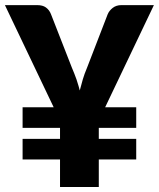

<svg xmlns="http://www.w3.org/2000/svg" viewBox="-28 -749 637 769"><path d="M588.4 -728.5 393.1 -319.3H517.6V-236.8H367.7V-192.9H517.6V-110.4H367.7V0H212.4V-110.4H62.5V-192.9H212.4V-236.8H62.5V-319.3H187L-8.3 -728.5H120.6Q143.1 -728.5 155.8 -719.2Q169.9 -709 176.3 -691.9L259.3 -479.5Q270.5 -453.1 278.3 -431.2Q288.6 -399.4 291.5 -386.7Q294.4 -398.9 303.7 -431.2Q309.6 -451.7 321.3 -479.5L403.3 -691.9Q409.2 -706.1 423.3 -717.3Q437.5 -728.5 458.5 -728.5Z"/></svg>

Font: Lato-ExtraBold
Style: Regular
Weight: 500
Designer: Lukasz Dziedzic with Adam Twardoch and Botio Nikoltchev
Foundry: tyPoland Lukasz Dziedzic
Version: ""